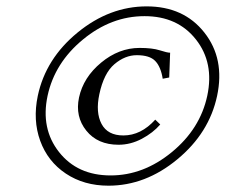

<svg xmlns="http://www.w3.org/2000/svg" viewBox="-20 -608 711 605"><path d="M484.9 -215.8Q462.4 -189.5 427 -170.7Q391.6 -151.9 353.5 -151.9Q287.6 -151.9 252 -196.3Q216.3 -240.7 229 -300.8Q242.7 -364.3 298.6 -410.6Q354.5 -457 419.9 -457Q460 -457 483.4 -449.5Q506.8 -441.9 516.1 -441.9L513.2 -363.8L492.7 -359.9Q486.8 -397.5 469.2 -415.8Q451.7 -434.1 411.1 -434.1Q374 -434.1 340.6 -405.8Q307.1 -377.4 293 -311Q280.8 -253.9 300 -217.5Q319.3 -181.2 368.7 -181.2Q424.3 -181.2 469.2 -231ZM321.8 -22.9Q244.6 -22.9 187.5 -61Q130.4 -99.1 106.7 -164.3Q83 -229.5 99.1 -306.2Q124 -423.3 224.6 -505.6Q325.2 -587.9 442.1 -587.9Q559.1 -587.9 624 -505.4Q689 -422.9 664.1 -305.9Q639.2 -189 538.8 -106Q438.5 -22.9 321.8 -22.9ZM435.5 -557.1Q330.6 -557.1 241.5 -483.6Q152.3 -410.2 129.9 -306.2Q107.9 -202.6 166 -128.9Q224.1 -55.2 328.6 -55.2Q432.1 -55.2 521.5 -128.7Q610.8 -202.1 633.1 -306.2Q655.3 -410.2 597.4 -483.6Q539.6 -557.1 435.5 -557.1Z"/></svg>

Font: Linux Biolinum
Style: Italic
Weight: 400
Italic angle: -12°
Designer: Philipp H. Poll
Foundry: Philipp H. Poll
Version: Version 1.1.3 ; ttfautohint (v0.9)